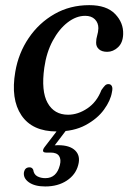

<svg xmlns="http://www.w3.org/2000/svg" viewBox="-20 -488 497 728"><path d="M303 -428Q269 -428 236.5 -403Q204 -378 180 -333.5Q156 -289 148 -231.5Q135.5 -142.5 160.5 -97.8Q185.5 -53 238 -53Q275.5 -53 311.2 -77Q347 -101 364.5 -146.5Q372.5 -158 378.2 -163.8Q384 -169.5 392 -169Q400 -169 404 -161.5Q408 -154 404.5 -139Q399.5 -107 374.2 -72.2Q349 -37.5 304.2 -13.5Q259.5 10.5 195.5 10.5Q102.5 10.5 61.2 -50.8Q20 -112 38 -216Q50 -286.5 88.8 -343.8Q127.5 -401 186.5 -434.8Q245.5 -468.5 318.5 -468.5Q384 -468.5 416.2 -435.2Q448.5 -402 447 -358.5Q446 -326 427.5 -308.8Q409 -291.5 386.5 -291.5Q366 -291.5 355 -301.5Q344 -311.5 344.5 -327Q344.5 -340.5 348.5 -353.5Q352.5 -366.5 353 -381Q353 -401.5 339.8 -414.8Q326.5 -428 303 -428ZM207 -6H240L187.5 63Q193.5 62.5 200.5 62.5Q245 62.5 265.5 83Q286 103.5 276.5 138Q267 174.5 233.2 196.8Q199.5 219 151.5 219Q111.5 219 89.2 203Q67 187 71 164Q75 147 91 146.5Q102 146 106 156Q108.5 173.5 121.5 180.5Q134.5 187.5 152 187.5Q194.5 187.5 207 138Q212.5 116.5 204 103.5Q195.5 90.5 172 90.5H155Q144 90.5 143.2 84.2Q142.5 78 149.5 69Z"/></svg>

Font: Fraunces 9pt
Style: Italic
Weight: 400
Italic angle: -16°
Version: Version 1.000;[b76b70a41]